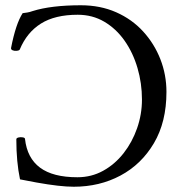

<svg xmlns="http://www.w3.org/2000/svg" viewBox="-20 -696 692 729"><path d="M260 13Q208 13 119 -3Q58 -15 56 -15Q49 -48 45.5 -86Q42 -124 42 -167Q42 -172 50 -174Q58 -176 66.5 -174.5Q75 -173 75 -168Q83 -96 132 -59.5Q181 -23 274 -23Q327 -23 371.5 -47.5Q416 -72 449 -114Q482 -156 500.5 -209Q519 -262 519 -318Q519 -380 502 -438Q485 -496 453 -541.5Q421 -587 376 -613.5Q331 -640 275 -640Q189 -640 135.5 -606.5Q82 -573 55 -508Q53 -504 44 -503Q35 -502 28 -505Q21 -508 22 -514Q40 -606 66 -646Q74 -647 83.5 -648.5Q93 -650 104 -654Q139 -665 185 -670.5Q231 -676 287 -676Q361 -676 421 -649.5Q481 -623 523.5 -576.5Q566 -530 589 -471Q612 -412 612 -347Q612 -233 564.5 -152.5Q517 -72 437.5 -29.5Q358 13 260 13Z"/></svg>

Font: Junicode
Style: Regular
Weight: 400
Designer: Peter S. Baker
Version: Version 2.100; ttfautohint (v1.8.4)